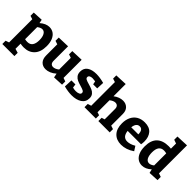

<svg xmlns="http://www.w3.org/2000/svg" viewBox="137 -1920 3291 3291"><g transform="rotate(45 1782.0 -275.0)"><path d="M582 -282Q582 -139 510 -63Q438 13 316 13Q280 13 235 5V129L310 151V230H17V151L80 129V-433L17 -453V-532L201 -541L214 -474Q257 -511 299 -529.5Q341 -548 385 -548Q443 -548 487.5 -517Q532 -486 557 -426Q582 -366 582 -282ZM421 -266Q421 -344 395 -389.5Q369 -435 324 -435Q284 -435 235 -397V-104Q264 -97 295 -97Q360 -97 390.5 -141Q421 -185 421 -266Z M1234 -79V-1L1049 8L1034 -68Q989 -28 940 -7.5Q891 13 845 13Q774 13 730.5 -32.5Q687 -78 687 -164V-432L623 -453V-532L842 -539V-189Q842 -147 860.5 -126Q879 -105 912 -105Q935 -105 961.5 -116Q988 -127 1015 -149V-432L951 -453V-532L1170 -540V-101Z M1553 -331Q1609 -315 1645 -299.5Q1681 -284 1707 -253Q1733 -222 1733 -172Q1733 -80 1661.5 -33.5Q1590 13 1476 13Q1392 13 1290 -14L1296 -166H1393L1402 -99Q1441 -88 1479 -88Q1521 -88 1549 -102Q1577 -116 1577 -142Q1577 -168 1552 -181.5Q1527 -195 1474 -210Q1418 -226 1382 -242Q1346 -258 1320 -291Q1294 -324 1294 -378Q1294 -464 1356 -506Q1418 -548 1521 -548Q1607 -548 1711 -520L1705 -382H1607L1595 -442Q1553 -449 1529 -449Q1491 -449 1469 -436Q1447 -423 1447 -398Q1447 -373 1472.5 -359.5Q1498 -346 1553 -331Z M2390 -79V0H2115V-79L2171 -97V-344Q2172 -387 2152.5 -409Q2133 -431 2099 -431Q2053 -431 1998 -387V-97L2054 -79V0H1779V-79L1843 -99V-673L1779 -693V-771L1998 -780V-484Q2039 -516 2083 -532Q2127 -548 2168 -548Q2238 -548 2282.5 -503.5Q2327 -459 2326 -377V-100Z M2863 -149 2915 -68Q2799 13 2675 13Q2561 13 2494.5 -57.5Q2428 -128 2428 -258Q2428 -347 2460.5 -412.5Q2493 -478 2553 -513Q2613 -548 2695 -548Q2809 -548 2865 -483Q2921 -418 2921 -310Q2921 -272 2914 -236H2589Q2604 -101 2712 -101Q2781 -101 2863 -149ZM2589 -323H2761Q2759 -438 2682 -438Q2603 -438 2589 -323Z M3548 -79V-1L3364 8L3348 -62Q3267 13 3180 13Q3122 13 3077.5 -18Q3033 -49 3008 -109.5Q2983 -170 2983 -255Q2983 -402 3058 -475Q3133 -548 3274 -548Q3300 -548 3329 -545V-669L3261 -693V-771L3484 -780V-101ZM3241 -101Q3282 -101 3329 -138V-431Q3295 -439 3269 -439Q3144 -439 3144 -270Q3144 -191 3169.5 -146Q3195 -101 3241 -101Z"/></g></svg>

Font: Bitter Pro OGT
Style: Bold
Weight: 700
Designer: Sol Matas, and Bitter project Authors
Foundry: Sol Matas
Version: Version 2.110